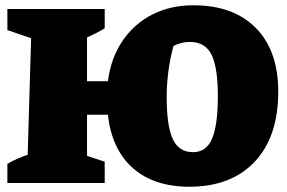

<svg xmlns="http://www.w3.org/2000/svg" viewBox="-20 -694 1090 728"><path d="M8 0V-73Q45 -94 85 -107L98 -549L8 -580V-660H377V-587Q362 -577 344.5 -568.5Q327 -560 310 -552V-386H389Q401 -476 445.5 -540.5Q490 -605 558.5 -639.5Q627 -674 713 -674Q865 -674 950 -588Q1035 -502 1035 -347Q1035 -175 945.5 -80.5Q856 14 698 14Q564 14 484 -56.5Q404 -127 389 -259H310V-103L377 -81V0ZM712 -117Q762 -117 784 -168Q806 -219 806 -330Q806 -438 782 -486.5Q758 -535 700 -535Q668 -535 638 -520Q625 -474 618.5 -424Q612 -374 612 -326Q612 -217 635 -167Q658 -117 712 -117Z"/></svg>

Font: Piazzolla SC Black
Style: Regular
Weight: 900
Designer: Juan Pablo del Peral
Foundry: Huerta Tipografica
Version: Version 1.330